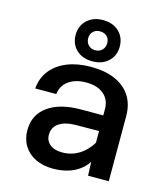

<svg xmlns="http://www.w3.org/2000/svg" viewBox="-121 -915 892 1022"><g transform="rotate(15 325.0 -404.5)"><path d="M457 0 452 -117V-365Q452 -417 417 -447Q382 -477 320 -477Q261 -477 223.5 -450Q186 -423 181 -376H65Q70 -435 103.5 -477Q137 -519 193.5 -541.5Q250 -564 324 -564Q400 -564 455.5 -540Q511 -516 541 -470Q571 -424 571 -358V0ZM265 12Q211 12 169.5 -8Q128 -28 105 -65Q82 -102 82 -151Q82 -236 148 -283.5Q214 -331 331 -331H466V-245L327 -244Q267 -244 233 -221.5Q199 -199 199 -157Q199 -124 223.5 -104Q248 -84 291 -84Q346 -84 389.5 -113.5Q433 -143 460 -195L473 -111Q447 -50 394 -19Q341 12 265 12ZM320 -594Q266 -594 232.5 -625.5Q199 -657 199 -707Q199 -758 233 -789.5Q267 -821 320 -821Q375 -821 408.5 -789.5Q442 -758 442 -707Q442 -657 408.5 -625.5Q375 -594 320 -594ZM320 -655Q344 -655 358.5 -670Q373 -685 373 -708Q373 -731 358.5 -745Q344 -759 320 -759Q297 -759 282.5 -744.5Q268 -730 268 -708Q268 -685 282.5 -670Q297 -655 320 -655Z"/></g></svg>

Font: Azeret Mono Medium
Style: Regular
Weight: 500
Designer: Martin Vácha
Foundry: Displaay
Version: Version 1.002